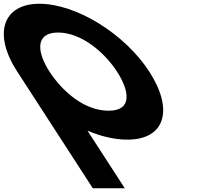

<svg xmlns="http://www.w3.org/2000/svg" viewBox="-258 -747 1124 1027"><path d="M6.7 -363.9C-61.1 -468.5 -71 -573 52.3 -573C176.4 -573 300.2 -468.5 367.9 -363.9C435.6 -259.4 450.6 -154.8 323.1 -154.8C192.2 -154.8 74.4 -259.4 6.7 -363.9ZM-165.9 -363.9C-163.2 -359.8 -160.5 -355.7 -157.8 -351.7L238.4 260H409.4L209.9 -48.1C281.8 -17.5 354.8 -0.1 423.3 -0.1C624.8 -0.1 673.1 -159.1 540.5 -363.9C407.8 -568.8 147.3 -726.9 -47.4 -726.9C-240.3 -726.9 -298.6 -568.8 -165.9 -363.9Z"/></svg>

Font: Hussar
Style: BdOpOblSeven
Weight: 700
Foundry: Cannot Into Space Fonts
Version: Version 2.00